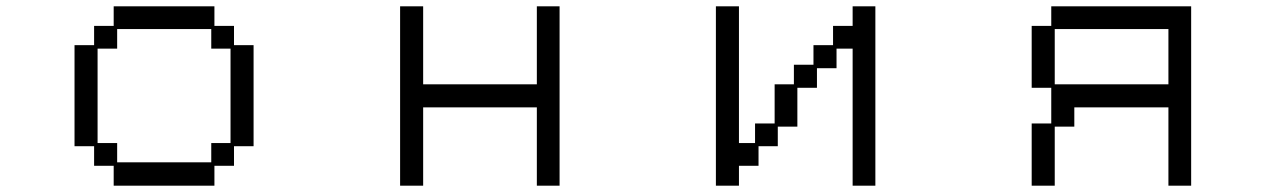

<svg xmlns="http://www.w3.org/2000/svg" viewBox="-20 -560 4040 608"><path d="M216 -417H278V-478H340V-540H659V-478H721V-417H783V-97H721V-35H659V28H340V-35H278V-97H216ZM351 -107V-46H649V-107H710V-406H649V-468H351V-406H289V-107Z M1247 -540H1320V-293H1680V-540H1752V28H1680V-220H1320V28H1247Z M2247 -540H2320V-107H2371V-169H2433V-293H2494V-355H2556V-417H2618V-478H2680V-540H2752V28H2680V-406H2629V-344H2567V-282H2505V-159H2443V-97H2382V-35H2320V28H2247Z M3247 -169H3309V-282H3247V-478H3309V-540H3752V28H3680V-220H3382V-159H3320V28H3247ZM3680 -293V-468H3320V-293Z"/></svg>

Font: DotGothic16
Style: Regular
Weight: 400
Designer: Fontworks Inc.
Foundry: Fontworks Inc.
Version: Version 1.100